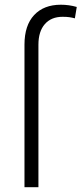

<svg xmlns="http://www.w3.org/2000/svg" viewBox="-20 -780 340 800"><path d="M140.1 0H82V-593.8Q82 -674.3 122.3 -717.3Q162.6 -760.3 233.4 -760.3Q267.6 -760.3 299.8 -751L292 -703.6Q281.2 -706.5 269.5 -708.3Q257.8 -710 240.7 -710Q193.4 -710 166.7 -679.4Q140.1 -648.9 140.1 -593.8Z"/></svg>

Font: Vazirmatn RD ExtraLight
Style: Regular
Weight: 200
Designer: Saber Rastikerdar
Foundry: Saber Rastikerdar
Version: Version 32.102